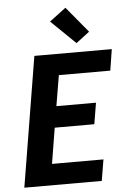

<svg xmlns="http://www.w3.org/2000/svg" viewBox="-64 -1036 727 1082"><g transform="rotate(-5 300.0 -495.0)"><path d="M29 0 150 -735H588L569 -615H278L249 -442H473L453 -322H229L196 -120H487L467 0ZM393 -786 255 -920 348 -990 469 -844Z"/></g></svg>

Font: Iosevka Heavy Extended Oblique
Style: Regular
Weight: 900
Width: 7
Italic angle: -9°
Monospace: yes
Designer: Belleve Invis
Foundry: Belleve Invis
Version: Version 32.5.0; ttfautohint (v1.8.4)